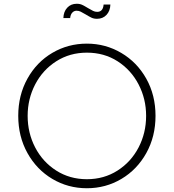

<svg xmlns="http://www.w3.org/2000/svg" viewBox="-20 -989 924 1021"><path d="M77 -373Q77 -483 126 -571Q175 -659 258.5 -708Q342 -757 442 -757Q541 -757 625 -707.5Q709 -658 758 -570.5Q807 -483 807 -373Q807 -263 758 -175Q709 -87 625.5 -37.5Q542 12 442 12Q342 12 258.5 -37.5Q175 -87 126 -175Q77 -263 77 -373ZM442 -36Q533 -36 605 -82Q677 -128 717 -205Q757 -282 757 -373Q757 -463 717 -540Q677 -617 605.5 -663Q534 -709 442 -709Q351 -709 279 -663Q207 -617 167 -540Q127 -463 127 -373Q127 -282 167 -205Q207 -128 279 -82Q351 -36 442 -36ZM436 -912Q419 -922 409 -927Q399 -932 387 -932Q374 -932 364.5 -922Q355 -912 353 -893H317Q318 -927 337.5 -948Q357 -969 388 -969Q405 -969 417.5 -963Q430 -957 448 -946Q465 -936 475 -931Q485 -926 497 -926Q528 -926 531 -965H567Q566 -931 546.5 -910Q527 -889 496 -889Q479 -889 466.5 -895Q454 -901 436 -912Z"/></svg>

Font: Eudoxus Sans ExtraLight
Style: Regular
Weight: 200
Designer: Stijn de Vries
Foundry: tokotype
Version: Version 2.005